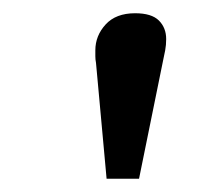

<svg xmlns="http://www.w3.org/2000/svg" viewBox="-20 -802 317 290"><path d="M190 -532H141L125 -707Q124 -712 124 -717Q124 -722 124 -726Q124 -748 139.5 -765Q155 -782 184 -782Q209 -782 220 -771Q231 -760 231 -743Q231 -734 229.5 -726Q228 -718 226 -709Z"/></svg>

Font: Literata 7pt Medium
Style: Italic
Weight: 500
Italic angle: -2°
Designer: Latin by Veronika Burian and Jose Scaglione. Greek by Irene Vlachou. Cyrillic by Vera Evstafieva
Foundry: TypeTogether
Version: Version 3.002